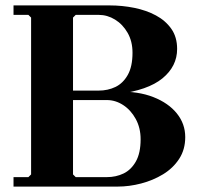

<svg xmlns="http://www.w3.org/2000/svg" viewBox="-20 -690 733 710"><path d="M414 -342 415 -351Q491 -353 547 -331Q603 -309 634 -270.5Q665 -232 665 -183Q665 -137 642.5 -102.5Q620 -68 583 -45.5Q546 -23 502 -11.5Q458 0 415 0H30V-35H85L95 -45V-625L85 -635H30V-670H385Q432 -670 476.5 -661Q521 -652 556.5 -633Q592 -614 613.5 -583.5Q635 -553 635 -509Q635 -445 581 -400.5Q527 -356 414 -342ZM260 -635 250 -625V-310L205 -355H345Q379 -355 407 -368.5Q435 -382 452.5 -413Q470 -444 470 -495Q470 -537 452 -568.5Q434 -600 405.5 -617.5Q377 -635 345 -635ZM375 -35Q409 -35 437 -48.5Q465 -62 482.5 -93Q500 -124 500 -175Q500 -217 482 -250Q464 -283 435.5 -301.5Q407 -320 375 -320H205L250 -365V-45L260 -35Z"/></svg>

Font: Brygada 1918
Style: Bold
Weight: 700
Designer: Mateusz Machalski | Borys Kosmynka | Przemek Hoffer
Foundry: NIEPODLEGLA 2018
Version: Version 3.006